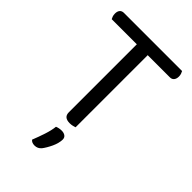

<svg xmlns="http://www.w3.org/2000/svg" viewBox="-244 -700 1011 1011"><g transform="rotate(45 261.5 -194.5)"><path d="M302 -539V-2Q297 0 286.5 2.5Q276 5 265 5Q221 5 221 -32V-539H34Q31 -544 28 -552.5Q25 -561 25 -572Q25 -589 33 -598.5Q41 -608 56 -608H489Q492 -603 495 -594.5Q498 -586 498 -576Q498 -559 490 -549Q482 -539 467 -539ZM255 201Q240 219 217 219Q196 219 186 206Q200 171 212 134.5Q224 98 227 69Q244 62 263 62Q279 62 289.5 69.5Q300 77 300 92Q300 104 296 119.5Q292 135 285 150Q278 165 270 178.5Q262 192 255 201Z"/></g></svg>

Font: Baloo Bhai 2
Style: Regular
Weight: 400
Designer: Supriya Tembe, Noopur Datye and Ek Type
Foundry: Ek Type
Version: Version 1.640;PS 1.000;hotconv 16.6.51;makeotf.lib2.5.65220;